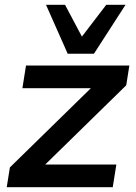

<svg xmlns="http://www.w3.org/2000/svg" viewBox="-20 -777 566 797"><path d="M8 0 21 -82 388 -441 383 -411H73L88 -505H517L504 -423L134 -61L139 -94H463L448 0ZM261 -554 171 -757H250L320 -625L421 -757H501L370 -554Z"/></svg>

Font: Mulish ExtraLight
Style: Italic
Weight: 200
Italic angle: -9°
Designer: Vernon Adams
Foundry: Vernon Adams
Version: Version 3.603